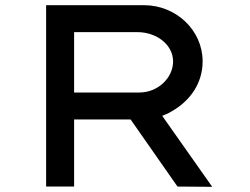

<svg xmlns="http://www.w3.org/2000/svg" viewBox="-20 -720 963 741"><path d="M266 0V-259H484L665 0L799 1L606 -273C619 -278 631 -283 642 -290C715 -331 762 -400 762 -483C762 -604 659 -700 536 -700H158V0ZM266 -596H510C585 -596 648 -547 648 -483C648 -419 589 -363 518 -363H266Z"/></svg>

Font: Lexend Peta
Style: Regular
Weight: 400
Designer: Bonnie Shaver-Troup, Thomas Jockin
Foundry: Lexend
Version: Version 1.007